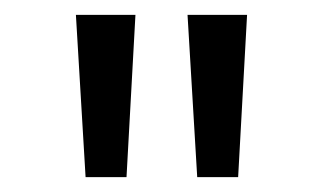

<svg xmlns="http://www.w3.org/2000/svg" viewBox="-20 -765 435 258"><path d="M82 -745H162L150 -527H95ZM312 -745 300 -527H245L232 -745Z"/></svg>

Font: Eudoxus Sans
Style: Regular
Weight: 400
Designer: Stijn de Vries
Foundry: tokotype
Version: Version 2.005